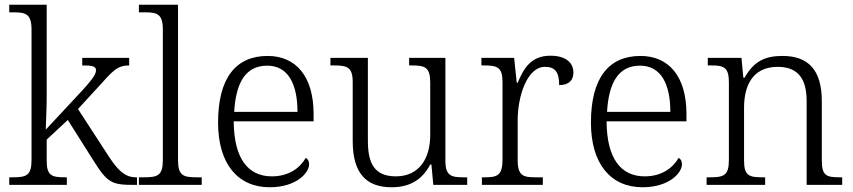

<svg xmlns="http://www.w3.org/2000/svg" viewBox="-20 -780 3600 810"><path d="M19 0H262V-32H256C199 -32 177 -38 177 -102V-191L266 -274L374 -103C433 -9 451 0 544 0H558V-32H554C510 -32 480 -57 439 -120L309 -320L398 -417C455 -480 474 -504 525 -504V-536H327V-504C367 -504 385 -501 385 -484C385 -468 374 -448 310 -380L173 -233C174 -259 177 -331 177 -374V-760H19V-728H37C89 -728 113 -721 113 -655V-105C113 -39 91 -32 33 -32H19Z M566 0H831V-32H810C753 -32 731 -39 731 -105V-760H566V-728H592C643 -728 667 -721 667 -655V-105C667 -39 645 -32 587 -32H566Z M1118 10C1229 10 1284 -50 1284 -87C1284 -101 1278 -110 1270 -114C1246 -72 1199 -36 1127 -36C1027 -36 967 -110 966 -268H1303V-299C1303 -457 1229 -544 1109 -544C975 -544 900 -451 900 -263C900 -89 983 10 1118 10ZM1235 -308H968C975 -431 1016 -503 1107 -503C1196 -503 1235 -425 1235 -308Z M1632 10C1708 10 1761 -21 1795 -86H1800L1808 0H1951V-32H1934C1883 -32 1859 -39 1859 -102V-536H1706V-504H1716C1773 -504 1795 -497 1795 -431V-210C1795 -112 1749 -36 1650 -36C1556 -36 1532 -96 1532 -186V-536H1374V-504H1388C1445 -504 1468 -497 1468 -433V-185C1468 -50 1524 10 1632 10Z M2013 0H2270V-32H2239C2188 -32 2164 -38 2164 -104V-274C2164 -372 2203 -498 2279 -498C2321 -498 2339 -477 2339 -421C2382 -421 2399 -443 2399 -474C2399 -517 2365 -545 2302 -545C2219 -545 2189 -490 2164 -431H2160L2149 -536H2011V-504H2020C2078 -504 2100 -497 2100 -433V-107C2100 -39 2077 -32 2025 -32H2013Z M2691 10C2802 10 2857 -50 2857 -87C2857 -101 2851 -110 2843 -114C2819 -72 2772 -36 2700 -36C2600 -36 2540 -110 2539 -268H2876V-299C2876 -457 2802 -544 2682 -544C2548 -544 2473 -451 2473 -263C2473 -89 2556 10 2691 10ZM2808 -308H2541C2548 -431 2589 -503 2680 -503C2769 -503 2808 -425 2808 -308Z M2961 0H3208V-32H3198C3141 -32 3119 -38 3119 -102V-326C3119 -414 3152 -498 3261 -498C3351 -498 3383 -442 3383 -354V0H3533V-32H3523C3465 -32 3447 -39 3447 -105V-353C3447 -485 3390 -544 3281 -544C3212 -544 3162 -525 3121 -452H3116L3108 -536H2966V-504H2981C3032 -504 3055 -497 3055 -433V-105C3055 -39 3033 -32 2975 -32H2961Z"/></svg>

Font: Noto Serif Devanagari Light
Style: Regular
Weight: 300
Designer: Universal Thirst, Indian Type Foundry and the Monotype Design Team
Foundry: Monotype Imaging Inc.
Version: Version 2.004